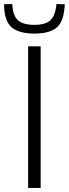

<svg xmlns="http://www.w3.org/2000/svg" viewBox="-64 -929 340 949"><path d="M75 0V-700H137V0ZM106 -763Q38 -763 0.5 -788.5Q-37 -814 -43 -884Q-44 -894 -44 -908L-3 -909Q-3 -905 -2.5 -900.5Q-2 -896 -2 -893Q3 -845 29 -825.5Q55 -806 106 -806Q156 -806 181 -825.5Q206 -845 213 -893Q214 -900 215 -909L256 -908Q256 -895 254 -883Q247 -815 211.5 -789Q176 -763 106 -763Z"/></svg>

Font: Georama Light
Style: Regular
Weight: 300
Designer: Jean-Baptiste Levee
Foundry: Production Type
Version: Version 1.000